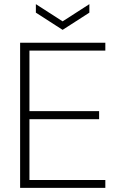

<svg xmlns="http://www.w3.org/2000/svg" viewBox="-20 -906 586 926"><path d="M77 0V-700H488V-662H122V-370H458V-331H122V-38H488V0ZM282 -762 153 -845V-886L282 -803L411 -886V-845Z"/></svg>

Font: DM Sans 17pt ExtraLight
Style: Regular
Weight: 250
Version: Version 4.004;gftools[0.9.30]